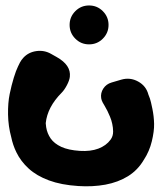

<svg xmlns="http://www.w3.org/2000/svg" viewBox="-20 -582 586 692"><path d="M514.9 -241C509.5 -261.8 497.2 -277.6 477.8 -288.2C458.4 -298.9 438 -301.1 416.7 -294.8L382 -284.6C369.3 -280.9 359.4 -273.6 352.4 -262.9C345.4 -252.1 342.8 -240.5 344.7 -228.1C345.4 -223.3 347.2 -218.2 350 -212.8C350.5 -211.9 352.8 -207.9 356.9 -200.9C361.1 -193.9 364.5 -187.7 367.1 -182.3C369.8 -176.9 372.9 -170 376.4 -161.6C380 -153.2 382.7 -144.4 384.6 -135.3C386.6 -126.2 387.6 -117.1 387.7 -108.1C387.8 -96.9 384.8 -87.1 378.5 -78.6L378.4 -78.5C368 -64.2 353.4 -53.6 334.6 -46.4C315.9 -39.3 293.6 -36.6 267.9 -38.2C240.3 -40 217.9 -44.8 200.9 -52.7C183.9 -60.6 171.2 -70.7 162.7 -82.8C154.3 -95 148.8 -108.5 146.4 -123.6C145.8 -127.7 145.2 -132.5 144.8 -138.1C148.8 -176.8 167.9 -213.3 202.1 -247.7C208.7 -254.3 215 -263.3 221.1 -274.9C227.1 -286.4 230.7 -296.4 231.7 -305C235 -333 219.3 -356.8 184.4 -376.4L164.1 -387.8C147.9 -397.1 130.2 -400.5 111.3 -397.9C92.3 -395.3 76.5 -387.3 64.1 -373.8C59.2 -368.4 55.1 -362.7 51.8 -356.5L44.9 -342.4C40.2 -333 35.2 -319.5 29.7 -301.9C24.3 -284.2 19.3 -264.7 14.9 -243.3C10.5 -222 8.5 -197.2 9 -169.1C9.5 -141 13.3 -113.9 20.5 -87.7C24.4 -68.7 30.5 -50.7 38.8 -33.6C49.5 -11.5 64.4 8.3 83.5 25.6C102.5 43 126.8 57.2 156.3 68.1C185.8 79.1 221.1 85.9 262.4 88.5C296.8 90.8 329.3 89.1 359.9 83.5C390.5 77.8 417.6 67.7 441.3 53.1C464.9 38.4 484 18.7 498.4 -6C498.4 -6.1 498.5 -6.2 498.6 -6.2C511.9 -26.6 521.4 -48.7 527.2 -72.8C533 -96.8 535.8 -117.8 535.4 -135.6C535 -153.5 533 -171.6 529.2 -190C525.5 -208.4 522.5 -220.6 520.4 -226.7C518.2 -232.8 516.4 -237.5 514.9 -241ZM301 -422.1C320.4 -422.1 336.9 -428.9 350.6 -442.6C364.3 -456.3 371.2 -472.8 371.2 -492.2C371.2 -511.6 364.3 -528.1 350.6 -541.8C336.9 -555.5 320.4 -562.3 301 -562.3C281.7 -562.3 265.1 -555.5 251.5 -541.8C237.8 -528.1 230.9 -511.6 230.9 -492.2C230.9 -472.8 237.8 -456.3 251.5 -442.6C265.1 -428.9 281.7 -422.1 301 -422.1Z"/></svg>

Font: Qalbi
Style: Regular
Weight: 400
Version: Version 001.000